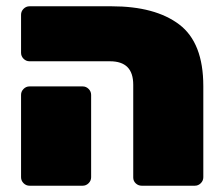

<svg xmlns="http://www.w3.org/2000/svg" viewBox="-20 -591 708 611"><path d="M431 0Q420 0 412 -7.5Q404 -15 404 -26V-321Q404 -359 385.5 -377.5Q367 -396 330 -396H74Q63 -396 55 -404Q47 -412 47 -423V-544Q47 -555 55 -563Q63 -571 74 -571H335Q474 -571 550.5 -513Q627 -455 627 -317V-27Q627 -16 619 -8Q611 0 600 0ZM74 0Q63 0 55 -8Q47 -16 47 -27V-289Q47 -300 55 -308Q63 -316 74 -316H243Q254 -316 262 -308Q270 -300 270 -289V-27Q270 -16 262 -8Q254 0 243 0Z"/></svg>

Font: Rubik Black
Style: Regular
Weight: 900
Designer: Hubert and Fischer
Foundry: Hubert and Fischer
Version: Version 2.300;gftools[0.9.30]